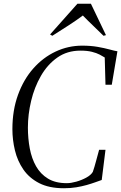

<svg xmlns="http://www.w3.org/2000/svg" viewBox="-20 -994 645 1022"><path d="M320.5 8Q241.5 8 188.5 -19.2Q135.5 -46.5 104.2 -92Q73 -137.5 59.5 -193.5Q46 -249.5 46 -306.5Q46 -407 75.8 -489Q105.5 -571 157.2 -629.5Q209 -688 276 -719.5Q343 -751 417.5 -751Q463.5 -751 500 -744.5Q536.5 -738 562.8 -730.8Q589 -723.5 605 -721L575 -543H541.5L537.5 -688Q526.5 -695 510.2 -703.5Q494 -712 469.2 -718.2Q444.5 -724.5 408 -724.5Q337.5 -724.5 285 -687.5Q232.5 -650.5 197.8 -590Q163 -529.5 145.8 -457.2Q128.5 -385 128.5 -314.5Q128.5 -257 138.5 -203.8Q148.5 -150.5 172 -109Q195.5 -67.5 235.5 -43.2Q275.5 -19 335.5 -19Q357.5 -19 386 -27Q414.5 -35 439.2 -48.5Q464 -62 474 -79Q478.5 -92 483 -107Q487.5 -122 491.5 -137.5Q495.5 -153 499.8 -168Q504 -183 507.5 -196.5H541.5L521.5 -36Q507.5 -31 487.2 -23.8Q467 -16.5 441.5 -9.2Q416 -2 385.8 3Q355.5 8 320.5 8ZM246.5 -810.5 392 -974H464L544 -807L531 -803.5Q504.5 -830 476.8 -856.2Q449 -882.5 421 -911.5Q387 -886 347.5 -860.5Q308 -835 258.5 -803.5Z"/></svg>

Font: Merriweather 144pt Light
Style: Italic
Weight: 300
Italic angle: -7.8°
Version: Version 2.101